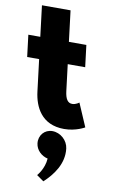

<svg xmlns="http://www.w3.org/2000/svg" viewBox="-125 -762 712 1170"><g transform="rotate(10 231.0 -176.5)"><path d="M232.4 40C282.4 40 327.3 80 333.5 130C344.9 223 287.2 299 230.6 351L186.8 320C186.8 320 228.3 275 232.3 210C193.2 201 160.4 170 155.5 130C149.3 80 184.4 40 232.4 40ZM59.5 -513H-14.5L2.1 -378H76.1L100.3 -181C111.4 -90 158.3 15 299.3 15C372.3 15 425.4 -17 425.4 -17L363.9 -160C363.9 -160 344.8 -144 321.8 -144C293.8 -144 279 -167 273.1 -215L253.1 -378H361.1L344.5 -513H236.5L213.1 -704H36.1Z"/></g></svg>

Font: Hussar
Style: BdOpOblOne
Weight: 700
Foundry: Cannot Into Space Fonts
Version: Version 2.00